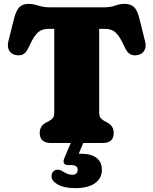

<svg xmlns="http://www.w3.org/2000/svg" viewBox="-20 -738 792 991"><path d="M241 -700H511Q551 -700 574 -709Q597 -718 623 -718Q656 -718 672.8 -700.5Q689.5 -683 699 -644L729 -524Q736 -496.5 725.2 -477.5Q714.5 -458.5 691 -454Q669.5 -449.5 653.5 -457.5Q637.5 -465.5 626 -490Q608 -529.5 593 -551Q578 -572.5 561 -580.8Q544 -589 520 -589H492V-157Q492 -137.5 499.5 -128.8Q507 -120 518 -114L534 -105.5Q567 -88 567 -51Q567 0 509.5 0H242.5Q213 0 199 -13.8Q185 -27.5 185 -51.5Q185 -88 218 -105.5L234 -114Q245.5 -120 252.8 -128.8Q260 -137.5 260 -157V-589H232Q208 -589 191 -580.8Q174 -572.5 159 -551Q144 -529.5 126 -490Q115 -465.5 99 -457.5Q83 -449.5 61 -454Q38 -458.5 27.2 -477.5Q16.5 -496.5 23 -524L53 -644Q63 -683 79.5 -700.5Q96 -718 129 -718Q146.5 -718 161.8 -713.5Q177 -709 195.5 -704.5Q214 -700 241 -700ZM349.5 -9.5H413.5L386.5 55.5Q392.5 55.5 399 55.5Q450.5 55.5 478.2 77Q506 98.5 506 138.5Q506 181.5 470.8 207.2Q435.5 233 368.5 233Q311 233 278.5 214.5Q246 196 246 172.5Q246 156.5 254.8 147.2Q263.5 138 277 138Q287 138 295.2 141.8Q303.5 145.5 312 151Q332.5 164 353 164Q381 164 381 137.5Q381 114 347 114H331Q314 114 309.8 103.8Q305.5 93.5 312.5 77Z"/></svg>

Font: Fraunces 9pt SuperSoft Black
Style: Regular
Weight: 900
Version: Version 1.000;[b76b70a41]